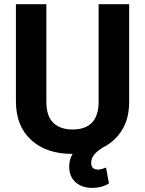

<svg xmlns="http://www.w3.org/2000/svg" viewBox="-20 -731 698 924"><path d="M601.6 -710.9V-241.7Q601.6 -161.1 567.4 -105.5Q533.2 -49.8 474.6 -21Q447.3 -3.9 433.1 13.4Q418.9 30.8 418.9 53.2Q418.9 85 451.2 85Q467.3 85 490.2 75.2L504.4 151.9Q468.8 173.3 423.8 173.3Q375 173.3 344 146.2Q313 119.1 313 71.3Q313 36.1 329.6 9.8Q203.1 9.8 129.9 -57.4Q56.6 -124.5 56.6 -243.7V-710.9H203.1V-241.7Q203.1 -171.9 236.6 -139.9Q270 -107.9 329.1 -107.9Q452.6 -107.9 454.6 -237.8V-710.9Z"/></svg>

Font: Roboto
Style: Bold
Weight: 700
Designer: Google
Version: Version 2.134; 2016; ttfautohint (v1.6)